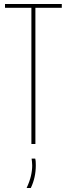

<svg xmlns="http://www.w3.org/2000/svg" viewBox="-20 -720 334 960"><path d="M289 -681H157V0H137V-681H5V-700H289ZM113 220Q128 188 134.5 160.5Q141 133 141 107Q141 98 140 89.5Q139 81 138 73H156Q158 80 158.5 88.5Q159 97 159 107Q159 168 134 220Z"/></svg>

Font: Georama Condensed Thin
Style: Regular
Weight: 100
Width: 3
Designer: Jean-Baptiste Levee
Foundry: Production Type
Version: Version 1.000